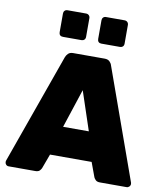

<svg xmlns="http://www.w3.org/2000/svg" viewBox="-99 -1015 933 1095"><g transform="rotate(10 367.5 -467.5)"><path d="M26 0Q17 0 11 -6.5Q5 -13 5 -22Q5 -26 6 -29L234 -669Q238 -680 248 -690Q258 -700 276 -700H459Q478 -700 488 -690Q498 -680 501 -669L730 -29Q731 -26 731 -22Q731 -13 724.5 -6.5Q718 0 709 0H555Q538 0 530 -8Q522 -16 519 -23L488 -107H247L216 -23Q213 -16 205.5 -8Q198 0 180 0ZM293 -276H442L367 -501ZM425 -781Q415 -781 409 -787Q403 -793 403 -804V-912Q403 -922 409 -928.5Q415 -935 425 -935H533Q543 -935 549.5 -928.5Q556 -922 556 -912V-804Q556 -793 549.5 -787Q543 -781 533 -781ZM203 -781Q192 -781 186 -787Q180 -793 180 -804V-912Q180 -922 186 -928.5Q192 -935 203 -935H310Q320 -935 326.5 -928.5Q333 -922 333 -912V-804Q333 -793 326.5 -787Q320 -781 310 -781Z"/></g></svg>

Font: Rubik ExtraBold
Style: Regular
Weight: 800
Designer: Hubert and Fischer
Foundry: Hubert and Fischer
Version: Version 2.300;gftools[0.9.30]